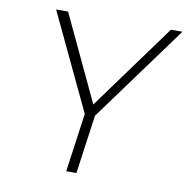

<svg xmlns="http://www.w3.org/2000/svg" viewBox="-79 -777 834 853"><g transform="rotate(10 338.0 -350.0)"><path d="M312 -265 106 -700H160L342 -313L624 -700H676L358 -265L321 0H275Z"/></g></svg>

Font: Retni Sans Light
Style: Italic
Weight: 300
Italic angle: -8°
Designer: Vitaly Kuzmin
Foundry: ParaType Ltd.
Version: Version 1.00;June 10, 2019;FontCreator 11.5.0.2425 64-bit; t